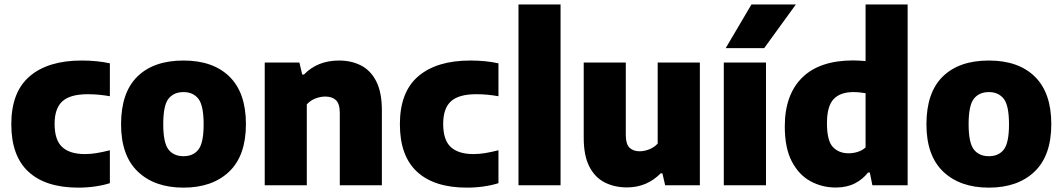

<svg xmlns="http://www.w3.org/2000/svg" viewBox="-20 -828 4748 858"><path d="M330 10.5Q184.5 10.5 107.5 -60.2Q30.5 -131 30.5 -273Q30.5 -417 112.8 -487.2Q195 -557.5 345 -557.5Q414 -557.5 471 -545V-398Q445 -402.5 421 -404.8Q397 -407 372 -407Q294 -407 259 -375.5Q224 -344 224 -274.5Q224 -202 258 -170.8Q292 -139.5 359.5 -139.5Q385.5 -139.5 411.2 -143.8Q437 -148 471 -156.5V-9.5Q441.5 0 405 5.2Q368.5 10.5 330 10.5Z M800 10.5Q671 10.5 596 -61Q521 -132.5 521 -272.5Q521 -414.5 594 -486Q667 -557.5 800 -557.5Q932.5 -557.5 1005.8 -485.2Q1079 -413 1079 -273.5Q1079 -132.5 1004 -61Q929 10.5 800 10.5ZM800 -130Q844 -130 867 -160Q890 -190 890 -272.5Q890 -356.5 866.5 -386.5Q843 -416.5 800 -416.5Q756.5 -416.5 733 -386.8Q709.5 -357 709.5 -273.5Q709.5 -190 732.8 -160Q756 -130 800 -130Z M1163 0V-548.5H1318L1330.5 -495H1338.5Q1398.5 -557.5 1495.5 -557.5Q1550.5 -557.5 1593.8 -535.2Q1637 -513 1661.8 -463.8Q1686.5 -414.5 1686.5 -334.5V0H1498.5V-322.5Q1498.5 -364.5 1481.2 -380.5Q1464 -396.5 1434 -396.5Q1411 -396.5 1388.5 -387.5Q1366 -378.5 1351 -361.5V0Z M2066.5 10.5Q1921 10.5 1844 -60.2Q1767 -131 1767 -273Q1767 -417 1849.2 -487.2Q1931.5 -557.5 2081.5 -557.5Q2150.5 -557.5 2207.5 -545V-398Q2181.5 -402.5 2157.5 -404.8Q2133.5 -407 2108.5 -407Q2030.5 -407 1995.5 -375.5Q1960.5 -344 1960.5 -274.5Q1960.5 -202 1994.5 -170.8Q2028.5 -139.5 2096 -139.5Q2122 -139.5 2147.8 -143.8Q2173.5 -148 2207.5 -156.5V-9.5Q2178 0 2141.5 5.2Q2105 10.5 2066.5 10.5Z M2297 0V-808H2485V0Z M2782 9.5Q2726 9.5 2682.2 -12.8Q2638.5 -35 2613.5 -83.8Q2588.5 -132.5 2588.5 -212.5V-548.5H2776.5V-226Q2776.5 -184 2793.2 -168Q2810 -152 2838 -152Q2859.5 -152 2882 -161Q2904.5 -170 2919 -186.5V-548.5H3107.5V0H2952.5L2940 -53.5H2932.5Q2870.5 9.5 2782 9.5Z M3214.5 0V-548.5H3403V0ZM3223 -613 3338 -808H3536.5L3395 -613Z M3715 10Q3653.5 10 3601.8 -18.2Q3550 -46.5 3518.5 -106.5Q3487 -166.5 3487 -263Q3487 -404.5 3564.8 -481.2Q3642.5 -558 3794 -558Q3808 -558 3822 -557Q3836 -556 3848 -555V-808H4036V0H3878.5L3867 -57H3859Q3835.5 -26.5 3799.5 -8.2Q3763.5 10 3715 10ZM3772 -143Q3792.5 -143 3812.8 -149.2Q3833 -155.5 3848 -169V-411.5Q3836.5 -413.5 3822 -415Q3807.5 -416.5 3794 -416.5Q3734.5 -416.5 3705 -384.8Q3675.5 -353 3675.5 -277.5Q3675.5 -199 3702 -171Q3728.5 -143 3772 -143Z M4399 10.5Q4270 10.5 4195 -61Q4120 -132.5 4120 -272.5Q4120 -414.5 4193 -486Q4266 -557.5 4399 -557.5Q4531.5 -557.5 4604.8 -485.2Q4678 -413 4678 -273.5Q4678 -132.5 4603 -61Q4528 10.5 4399 10.5ZM4399 -130Q4443 -130 4466 -160Q4489 -190 4489 -272.5Q4489 -356.5 4465.5 -386.5Q4442 -416.5 4399 -416.5Q4355.5 -416.5 4332 -386.8Q4308.5 -357 4308.5 -273.5Q4308.5 -190 4331.8 -160Q4355 -130 4399 -130Z"/></svg>

Font: Encode Sans XBd
Style: Regular
Weight: 800
Designer: Multiple Designers
Foundry: Impallari Type
Version: Version 3.002; ttfautohint (v1.8.3) -l 8 -r 50 -G 200 -x 14 